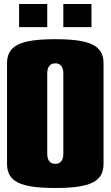

<svg xmlns="http://www.w3.org/2000/svg" viewBox="-20 -925 550 955"><path d="M75 -790H215V-905H75ZM295 -790H435V-905H295ZM255 -730C80 -730 15 -698 15 -610V-110C15 -22 80 10 255 10C430 10 495 -22 495 -110V-610C495 -698 430 -730 255 -730ZM255 -610C281 -610 295 -592 295 -560V-160C295 -128 281 -110 255 -110C229 -110 215 -128 215 -160V-560C215 -592 229 -610 255 -610Z"/></svg>

Font: MikodacsPCS
Style: Regular
Weight: 900
Designer: gluk (gluksza@wp.pl)
Foundry: gluk (gluksza@wp.pl)
Version: Version 0.27